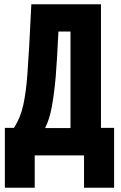

<svg xmlns="http://www.w3.org/2000/svg" viewBox="-20 -734 570 907"><path d="M3 153V-130H46Q77 -178 90 -238Q103 -298 109 -378Q113 -431 118 -516.5Q123 -602 128 -714H457V-130H519V153H377V0H144V153ZM243 -369Q236 -292 225 -231Q214 -170 193 -129H313V-585H256Q253 -517 249.5 -463Q246 -409 243 -369Z"/></svg>

Font: Noto Sans Mono Condensed Black
Style: Regular
Weight: 900
Width: 3
Designer: Monotype Design Team
Foundry: Monotype Imaging Inc.
Version: Version 2.014